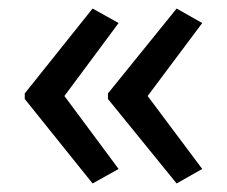

<svg xmlns="http://www.w3.org/2000/svg" viewBox="-20 -489 531 450"><path d="M38 -270V-257L197 -59L258 -93L131 -264L258 -435L197 -469ZM233 -270V-257L394 -59L454 -93L326 -264L454 -435L394 -469Z"/></svg>

Font: Noto Sans Gujarati UI SemiCondensed
Style: Regular
Weight: 400
Width: 4
Designer: Jelle Bosma - Monotype Design Team, Universal Thirst
Foundry: Monotype Imaging Inc.
Version: Version 2.106